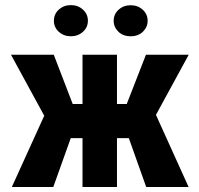

<svg xmlns="http://www.w3.org/2000/svg" viewBox="-20 -747 793 767"><path d="M494.6 -195.3H447.3V0H309.6V-195.3H262.7L192.9 0H27.3L156.7 -284.7L23.9 -528.3H194.8L270.5 -331.5H309.6V-528.3H447.3V-331.5H486.3L563 -528.3H733.9L603 -288.1L733.4 0H564ZM195.3 -664.1Q195.3 -690.9 215.1 -708.7Q234.9 -726.6 263.2 -726.6Q291.5 -726.6 311.3 -708.7Q331.1 -690.9 331.1 -664.1Q331.1 -637.7 311.3 -619.9Q291.5 -602.1 263.2 -602.1Q234.9 -602.1 215.1 -619.9Q195.3 -637.7 195.3 -664.1ZM434.1 -664.1Q434.1 -690.4 453.9 -708.3Q473.6 -726.1 502 -726.1Q530.3 -726.1 550 -708.3Q569.8 -690.4 569.8 -664.1Q569.8 -638.7 551 -620.4Q532.2 -602.1 502 -602.1Q471.7 -602.1 452.9 -620.4Q434.1 -638.7 434.1 -664.1Z"/></svg>

Font: Roboto Condensed
Style: Bold
Weight: 700
Designer: Google
Version: Version 2.134; 2016